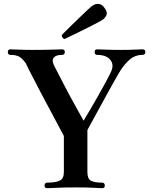

<svg xmlns="http://www.w3.org/2000/svg" viewBox="-20 -984 800 1004"><path d="M227 0Q213 0 213 -13Q213 -29 227 -29Q271 -29 292.5 -39.5Q314 -50 314 -84V-273Q236 -418 192.5 -501Q149 -584 132 -618Q115 -652 117 -650Q97 -679 80 -688Q63 -697 34 -697Q21 -697 21 -712Q21 -726 34 -726Q45 -726 78 -724.5Q111 -723 148 -723Q178 -723 212.5 -723.5Q247 -724 273.5 -725Q300 -726 304 -726Q319 -726 319 -712Q319 -697 304 -697Q272 -697 260.5 -682Q249 -667 265 -637Q286 -596 313.5 -543Q341 -490 369 -439.5Q397 -389 417 -353Q433 -379 453.5 -414Q474 -449 495 -486Q516 -523 534 -556.5Q552 -590 562 -612Q577 -647 556 -672Q535 -697 488 -697Q475 -697 475 -712Q475 -726 488 -726Q499 -726 532 -724.5Q565 -723 612 -723Q656 -723 685.5 -724.5Q715 -726 725 -726Q740 -726 740 -712Q740 -697 725 -697Q686 -697 656.5 -671Q627 -645 601 -601Q594 -589 574.5 -554.5Q555 -520 530.5 -475Q506 -430 481 -384.5Q456 -339 437 -304V-84Q437 -49 455.5 -39Q474 -29 514 -29Q528 -29 528 -13Q528 0 514 0Q501 0 469.5 -2Q438 -4 376 -4Q317 -4 279 -2Q241 0 227 0ZM318 -780Q311 -781 306.5 -788Q302 -795 303 -801Q306 -804 321 -819Q336 -834 357.5 -855Q379 -876 401 -897Q423 -918 440.5 -934.5Q458 -951 465 -955Q479 -965 496.5 -963.5Q514 -962 527 -942Q543 -921 537 -906Q531 -891 517 -881Q510 -876 489 -865Q468 -854 440.5 -840Q413 -826 386 -813Q359 -800 340 -791Q321 -782 318 -780Z"/></svg>

Font: Zen Antique
Style: Regular
Weight: 400
Designer: Yoshimichi Ohira
Foundry: Positype
Version: Version 1.001